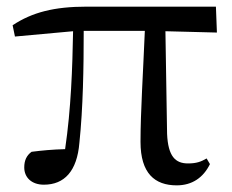

<svg xmlns="http://www.w3.org/2000/svg" viewBox="-20 -543 699 578"><path d="M512 15C558 15 592 -8 612 -49L602 -66C585 -56 571 -51 546 -51C508 -51 486 -72 483 -140L478 -449L633 -445L630 -523H241C143 -523 77 -506 18 -467L25 -433L200 -449C198 -339 194 -216 176 -94C138 -93 106 -90 75 -86C60 -75 53 -60 53 -39C53 -8 76 13 112 13C174 13 212 -28 219 -113C230 -218 232 -339 232 -450H416C411 -328 403 -205 403 -116C403 -21 446 15 512 15Z"/></svg>

Font: Noto Serif TC Medium
Style: Regular
Weight: 500
Designer: Ryoko NISHIZUKA 西塚涼子 (kana & ideographs); Frank Grießhammer (Latin, Greek & Cyrillic); Wenlong ZHANG 张文龙 (bopomofo); San
Foundry: Adobe
Version: Version 2.001;hotconv 1.1.0;makeotfexe 2.6.0